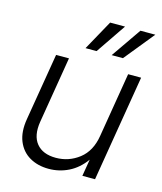

<svg xmlns="http://www.w3.org/2000/svg" viewBox="-111 -810 760 900"><g transform="rotate(15 269.5 -359.5)"><path d="M210 9.3Q156.7 9.3 117.2 -13.7Q77.6 -36.6 59.3 -81.3Q41 -126 51.8 -189.9L106 -515.6H168.5L115.2 -193.8Q104 -124.5 134.8 -86.9Q165.5 -49.3 229 -49.3Q292 -49.3 341.8 -87.9Q391.6 -126.5 403.8 -202.6L455.6 -515.6H518.6L433.1 0H371.6L385.3 -82Q351.6 -35.6 306.4 -13.2Q261.2 9.3 210 9.3ZM412.6 -582H357.9L458.5 -727.5H530.8ZM284.7 -582H231L311.5 -727.5H383.8Z"/></g></svg>

Font: Inter Display Light
Style: Italic
Weight: 300
Italic angle: -9.39999°
Designer: Rasmus Andersson
Foundry: rsms
Version: Version 4.000;git-a52131595